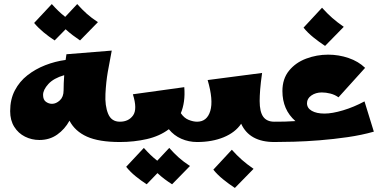

<svg xmlns="http://www.w3.org/2000/svg" viewBox="-20 -699 1890 945"><path d="M174 -10Q136 -10 103 -26.5Q70 -43 50 -75Q30 -107 30 -152Q30 -210 53 -254Q76 -298 115 -328.5Q154 -359 202.5 -378Q251 -397 303 -404Q305 -418 307 -432L530 -450Q519 -394 510.5 -345Q502 -296 499 -237Q496 -179 512 -139.5Q528 -100 570 -100L590 -50L570 0Q467 0 408 -26.5Q349 -53 322 -105Q299 -63 261.5 -36.5Q224 -10 174 -10ZM192 -232Q192 -208 206 -198Q220 -188 236 -188Q256 -188 274.5 -205Q293 -222 293 -254Q293 -288 296 -329Q244 -314 218 -285.5Q192 -257 192 -232ZM249 -500Q221 -518 194.5 -540Q168 -562 148 -586L235 -679Q251 -661 267 -645.5Q283 -630 301 -616L360 -679Q383 -653 407 -631.5Q431 -610 462 -590L374 -500Q356 -512 337.5 -526Q319 -540 303 -555Z M570 0V-100Q613 -100 635 -131Q657 -162 634 -235L887 -270Q890 -232 885.5 -200Q881 -168 870 -142Q886 -118 908.5 -109Q931 -100 950 -100L970 -50L950 0Q909 0 872.5 -16Q836 -32 811 -63Q766 -29 703 -14.5Q640 0 570 0ZM702 208Q674 190 647.5 168.5Q621 147 601 122L688 29Q704 47 720 62.5Q736 78 754 92L813 29Q836 55 860 76.5Q884 98 915 118L827 208Q808 196 790 182.5Q772 169 755 153Z M950 0V-100Q999 -100 1015 -153Q1031 -206 1002 -305L1270 -340Q1263 -291 1260.5 -258Q1258 -225 1258 -202Q1258 -149 1275.5 -124.5Q1293 -100 1330 -100L1350 -50L1330 0Q1208 0 1167 -90Q1138 -47 1081 -23.5Q1024 0 950 0ZM1136 226Q1107 207 1078.5 184Q1050 161 1030 136L1121 38Q1146 66 1171 88Q1196 110 1228 132Z M1330 0V-100Q1356 -100 1381.5 -100.5Q1407 -101 1434 -103Q1370 -159 1370 -251Q1370 -311 1402.5 -351Q1435 -391 1487 -410.5Q1539 -430 1595 -430Q1647 -430 1695.5 -413.5Q1744 -397 1777 -365L1646 -220Q1628 -233 1606 -238.5Q1584 -244 1564 -244Q1534 -244 1512.5 -229Q1491 -214 1491 -191Q1491 -167 1514.5 -153.5Q1538 -140 1577 -140Q1615 -140 1668.5 -156Q1722 -172 1774 -200L1820 -51Q1760 -34 1691 -24Q1622 -14 1553 -8.5Q1484 -3 1426 -1.5Q1368 0 1330 0ZM1580 -473Q1551 -492 1522.5 -515Q1494 -538 1474 -563L1565 -661Q1590 -633 1615 -611Q1640 -589 1672 -567Z"/></svg>

Font: Marhey ExtraBold
Style: Regular
Weight: 800
Designer: Nur Syamsi & Bustanul Arifin
Foundry: Namelatype
Version: Version 1.000; ttfautohint (v1.8.4.7-5d5b)